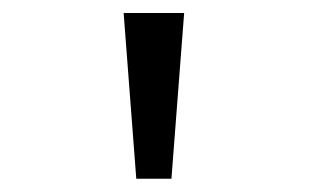

<svg xmlns="http://www.w3.org/2000/svg" viewBox="-20 -777 490 296"><path d="M170.6 -757H263.9L244.3 -501.4H190.1Z"/></svg>

Font: League Mono Thin Condensed
Style: Regular
Weight: 100
Width: 1
Designer: Tyler Finck
Foundry: The League of Moveable Type / Tyler Finck
Version: Version 2.300;RELEASE